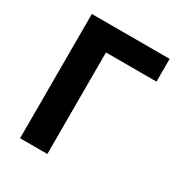

<svg xmlns="http://www.w3.org/2000/svg" viewBox="-173 -869 939 994"><g transform="rotate(30 296.0 -371.5)"><path d="M89 0V-743H554V-607H252V0Z"/></g></svg>

Font: Noto Sans SC ExtraBold
Style: Regular
Weight: 800
Designer: Ryoko NISHIZUKA 西塚涼子 (kana, bopomofo & ideographs); Paul D. Hunt (Latin, Greek & Cyrillic); Sandoll Communications 산돌커뮤니
Foundry: Adobe
Version: Version 2.004-H2;hotconv 1.0.118;makeotfexe 2.5.65603